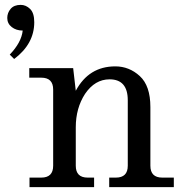

<svg xmlns="http://www.w3.org/2000/svg" viewBox="-20 -768 757 788"><path d="M38.1 -525.9 20 -543.9Q67.9 -593.8 73.2 -642.6Q46.4 -642.6 28.1 -657Q9.8 -671.4 9.8 -694.3Q9.8 -715.3 23.7 -731.7Q37.6 -748 64.9 -748Q86.4 -748 103.5 -731.4Q120.6 -714.8 120.6 -676.8Q120.6 -587.9 38.1 -525.9ZM429.7 -442.4Q369.6 -442.4 329.1 -382.8Q291 -324.2 291 -245.6V-87.9Q291 -39.1 339.8 -39.1H366.2V0H101.1V-39.1H149.4Q198.2 -39.1 198.2 -87.9V-400.4Q198.2 -449.2 149.4 -449.2H100.1V-488.3H280.3L291 -395.5Q344.7 -495.6 453.1 -495.6Q510.3 -495.6 553.7 -455.8Q597.2 -416 597.2 -328.6V-87.9Q597.2 -39.1 646 -39.1H693.4V0H428.2V-39.1H455.6Q504.4 -39.1 504.4 -87.9V-356.4Q504.4 -442.4 429.7 -442.4Z"/></svg>

Font: Munson
Style: Regular
Weight: 400
Designer: Paul James MIller
Foundry: High-Logic / Made with FontCreator
Version: Version 2.10;May 5, 2019;FontCreator 11.5.0.2430 64-bit